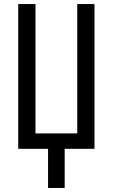

<svg xmlns="http://www.w3.org/2000/svg" viewBox="-20 -734 555 947"><path d="M446 0H299V193H217V0H70V-714H155V-76H361V-714H446Z"/></svg>

Font: Noto Sans Display Condensed
Style: Regular
Weight: 400
Width: 3
Designer: Monotype Design Team
Foundry: Monotype Imaging Inc.
Version: Version 1.900